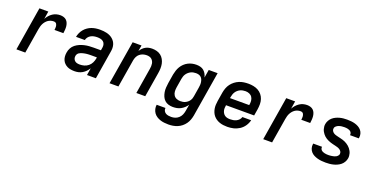

<svg xmlns="http://www.w3.org/2000/svg" viewBox="-27 -1259 4255 2193"><g transform="rotate(20 2100.0 -162.5)"><path d="M95 0 182 -530H290L275 -436Q287 -458 304 -477.5Q321 -497 342 -511Q363 -525 386.5 -531.5Q410 -538 434 -538Q455 -538 475 -532Q495 -526 509 -512.5Q523 -499 530.5 -480Q538 -461 540 -441Q542 -421 540.5 -399.5Q539 -378 536 -357H428Q429 -367 430 -377Q431 -387 430.5 -396.5Q430 -406 427.5 -415Q425 -424 420 -431.5Q415 -439 406 -442.5Q397 -446 387 -446Q370 -446 352.5 -441Q335 -436 320 -425.5Q305 -415 293 -400.5Q281 -386 273 -370Q265 -354 260.5 -337Q256 -320 253 -303L203 0Z M804 8Q781 8 757.5 4.5Q734 1 714 -9Q694 -19 678.5 -34.5Q663 -50 654 -71Q645 -92 643.5 -115.5Q642 -139 646 -162Q650 -190 664 -216.5Q678 -243 701.5 -261.5Q725 -280 752 -291.5Q779 -303 807 -309.5Q835 -316 863 -318Q891 -320 918 -320H1006L1012 -358Q1015 -377 1009.5 -396Q1004 -415 989.5 -426.5Q975 -438 956 -442Q937 -446 917 -446Q898 -446 878.5 -442.5Q859 -439 841 -429.5Q823 -420 810 -403.5Q797 -387 793 -367H686Q691 -393 702 -417Q713 -441 730 -461.5Q747 -482 769.5 -497.5Q792 -513 817 -522Q842 -531 867 -534.5Q892 -538 917 -538Q939 -538 960 -536Q981 -534 1001 -529Q1021 -524 1039.5 -515Q1058 -506 1073 -493Q1088 -480 1099 -463.5Q1110 -447 1115.5 -427Q1121 -407 1121 -385.5Q1121 -364 1117 -343L1061 0H953L967 -87Q954 -66 936.5 -47.5Q919 -29 897 -16Q875 -3 851.5 2.5Q828 8 804 8Q804 8 804 8Q804 8 804 8ZM834 -84Q860 -84 887 -91.5Q914 -99 936 -117Q958 -135 970.5 -160Q983 -185 988 -212L990 -228H918Q907 -228 895 -227.5Q883 -227 871.5 -226Q860 -225 848.5 -223Q837 -221 825 -218Q813 -215 801.5 -211Q790 -207 779.5 -200Q769 -193 762.5 -182.5Q756 -172 754 -160Q751 -143 756 -127.5Q761 -112 773 -101.5Q785 -91 801 -87.5Q817 -84 834 -84Z M1227 0 1315 -530H1423L1411 -459Q1422 -477 1437.5 -493Q1453 -509 1472 -519.5Q1491 -530 1511.5 -534Q1532 -538 1552 -538Q1581 -538 1608.5 -530.5Q1636 -523 1657.5 -506Q1679 -489 1692.5 -464.5Q1706 -440 1711.5 -413Q1717 -386 1716 -356.5Q1715 -327 1710 -298L1661 0H1553L1604 -313Q1607 -329 1607.5 -345.5Q1608 -362 1605.5 -377Q1603 -392 1595.5 -405.5Q1588 -419 1576.5 -428.5Q1565 -438 1549.5 -442Q1534 -446 1518 -446Q1496 -446 1474 -439.5Q1452 -433 1433.5 -418Q1415 -403 1405 -382Q1395 -361 1391 -339L1335 0Z M2019 213Q1993 213 1967 210Q1941 207 1917.5 199Q1894 191 1873.5 177.5Q1853 164 1839 144Q1825 124 1819 98.5Q1813 73 1817 47H1924Q1921 65 1929 81Q1937 97 1951.5 106Q1966 115 1983.5 118Q2001 121 2019 121Q2043 121 2066.5 113.5Q2090 106 2109 88.5Q2128 71 2138 48.5Q2148 26 2152 2L2166 -80Q2152 -59 2133 -41.5Q2114 -24 2092 -12.5Q2070 -1 2046 3.5Q2022 8 1998 8Q1970 8 1943.5 0Q1917 -8 1898 -26Q1879 -44 1868.5 -68.5Q1858 -93 1853.5 -120Q1849 -147 1851 -175.5Q1853 -204 1857 -232L1875 -342Q1880 -367 1888 -392Q1896 -417 1910 -440.5Q1924 -464 1944 -483Q1964 -502 1988 -514.5Q2012 -527 2037.5 -532.5Q2063 -538 2089 -538Q2114 -538 2137.5 -532Q2161 -526 2178.5 -511Q2196 -496 2207.5 -475.5Q2219 -455 2224 -432L2240 -530H2348L2258 17Q2253 44 2243.5 70.5Q2234 97 2217 121Q2200 145 2177 163.5Q2154 182 2127.5 193Q2101 204 2073.5 208.5Q2046 213 2019 213ZM2056 -84Q2071 -84 2086 -86.5Q2101 -89 2115 -95.5Q2129 -102 2141.5 -112Q2154 -122 2163 -135Q2172 -148 2177 -162Q2182 -176 2184 -191L2202 -301Q2205 -318 2206 -335Q2207 -352 2204.5 -368.5Q2202 -385 2196 -400Q2190 -415 2178 -426Q2166 -437 2150 -441.5Q2134 -446 2117 -446Q2101 -446 2085 -443Q2069 -440 2054 -432.5Q2039 -425 2026 -413.5Q2013 -402 2003.5 -388Q1994 -374 1989 -358.5Q1984 -343 1981 -327L1963 -217Q1959 -192 1960.5 -167.5Q1962 -143 1974.5 -123Q1987 -103 2009 -93.5Q2031 -84 2056 -84Z M2660 8Q2635 8 2611.5 5Q2588 2 2566 -5.5Q2544 -13 2525 -25.5Q2506 -38 2491.5 -55Q2477 -72 2468 -93Q2459 -114 2455 -137Q2451 -160 2452 -184Q2453 -208 2457 -232L2475 -342Q2480 -370 2490 -397Q2500 -424 2517.5 -447.5Q2535 -471 2559 -489.5Q2583 -508 2610 -519Q2637 -530 2665 -534Q2693 -538 2721 -538Q2752 -538 2783 -532Q2814 -526 2840 -511.5Q2866 -497 2885 -474Q2904 -451 2913.5 -422Q2923 -393 2923 -361.5Q2923 -330 2918 -298L2905 -219H2563V-217Q2560 -200 2559.5 -183Q2559 -166 2563 -151Q2567 -136 2575.5 -122.5Q2584 -109 2597 -100Q2610 -91 2626.5 -87.5Q2643 -84 2660 -84Q2678 -84 2697 -87Q2716 -90 2734 -98.5Q2752 -107 2766 -122Q2780 -137 2785 -156H2892Q2883 -118 2860.5 -85Q2838 -52 2804.5 -30.5Q2771 -9 2733.5 -0.5Q2696 8 2660 8ZM2578 -311H2812V-313Q2817 -338 2815 -363Q2813 -388 2800.5 -407.5Q2788 -427 2766 -436.5Q2744 -446 2719 -446Q2703 -446 2686.5 -443Q2670 -440 2655 -433Q2640 -426 2626.5 -414.5Q2613 -403 2603.5 -388.5Q2594 -374 2589 -358.5Q2584 -343 2581 -327Z M3095 0 3182 -530H3290L3275 -436Q3287 -458 3304 -477.5Q3321 -497 3342 -511Q3363 -525 3386.5 -531.5Q3410 -538 3434 -538Q3455 -538 3475 -532Q3495 -526 3509 -512.5Q3523 -499 3530.5 -480Q3538 -461 3540 -441Q3542 -421 3540.5 -399.5Q3539 -378 3536 -357H3428Q3429 -367 3430 -377Q3431 -387 3430.5 -396.5Q3430 -406 3427.5 -415Q3425 -424 3420 -431.5Q3415 -439 3406 -442.5Q3397 -446 3387 -446Q3370 -446 3352.5 -441Q3335 -436 3320 -425.5Q3305 -415 3293 -400.5Q3281 -386 3273 -370Q3265 -354 3260.5 -337Q3256 -320 3253 -303L3203 0Z M3855 8Q3829 8 3804 5.5Q3779 3 3755.5 -3.5Q3732 -10 3710.5 -21Q3689 -32 3673.5 -50Q3658 -68 3651 -92Q3644 -116 3648 -141Q3648 -143 3648.5 -144.5Q3649 -146 3649 -148H3756Q3756 -148 3756 -147Q3756 -146 3756 -145Q3754 -134 3758.5 -123.5Q3763 -113 3771 -106Q3779 -99 3789 -95Q3799 -91 3809.5 -88.5Q3820 -86 3831.5 -85Q3843 -84 3855 -84Q3866 -84 3877.5 -85Q3889 -86 3900.5 -88Q3912 -90 3924 -93Q3936 -96 3946.5 -102Q3957 -108 3965.5 -118Q3974 -128 3976 -139Q3978 -156 3970.5 -169Q3963 -182 3950 -190.5Q3937 -199 3922.5 -203.5Q3908 -208 3893 -211.5Q3878 -215 3863 -218.5Q3848 -222 3833 -227Q3818 -232 3804.5 -238Q3791 -244 3778 -252Q3765 -260 3754 -270Q3743 -280 3734 -291.5Q3725 -303 3717.5 -316.5Q3710 -330 3706 -344.5Q3702 -359 3700.5 -374.5Q3699 -390 3702 -406Q3706 -429 3718 -450Q3730 -471 3748 -486.5Q3766 -502 3787.5 -512Q3809 -522 3831.5 -528Q3854 -534 3876 -536Q3898 -538 3920 -538Q3945 -538 3970 -535.5Q3995 -533 4017.5 -526.5Q4040 -520 4060.5 -508.5Q4081 -497 4096 -479Q4111 -461 4117 -437.5Q4123 -414 4119 -389Q4119 -387 4118.5 -385.5Q4118 -384 4118 -382H4011Q4011 -382 4011 -383Q4011 -384 4011 -385Q4013 -395 4009.5 -405.5Q4006 -416 3999 -423Q3992 -430 3982.5 -434.5Q3973 -439 3963 -441.5Q3953 -444 3942 -445Q3931 -446 3920 -446Q3904 -446 3887.5 -444Q3871 -442 3855 -436.5Q3839 -431 3824.5 -419.5Q3810 -408 3808 -391Q3805 -375 3812.5 -361.5Q3820 -348 3832.5 -339.5Q3845 -331 3860 -326.5Q3875 -322 3890 -318.5Q3905 -315 3920 -311.5Q3935 -308 3950 -303.5Q3965 -299 3978.5 -292.5Q3992 -286 4004.5 -278Q4017 -270 4028.5 -260Q4040 -250 4049 -238.5Q4058 -227 4065.5 -213.5Q4073 -200 4077 -186Q4081 -172 4082.5 -156Q4084 -140 4081 -124Q4077 -101 4064.5 -79.5Q4052 -58 4033 -42.5Q4014 -27 3991.5 -17Q3969 -7 3946 -1.5Q3923 4 3900 6Q3877 8 3855 8Z"/></g></svg>

Font: Iosevka Curly SmBdExObl
Style: Regular
Weight: 600
Width: 7
Italic angle: -9°
Monospace: yes
Designer: Belleve Invis
Foundry: Belleve Invis
Version: Version 11.1.0; ttfautohint (v1.8.3)